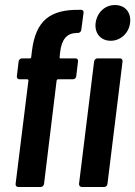

<svg xmlns="http://www.w3.org/2000/svg" viewBox="-20 -743 538 763"><path d="M420 -581C459 -581 492 -611 497 -652C502 -694 477 -723 437 -723C397 -723 366 -694 360 -652C355 -611 380 -581 420 -581ZM219 -536C225 -587 246 -611 284 -612H290C296 -612 302 -617 303 -624L312 -692C313 -699 309 -704 302 -704H294C181 -705 122 -663 107 -541L104 -516C104 -513 102 -511 99 -511H68C61 -511 55 -506 54 -499L47 -440C46 -433 51 -428 57 -428H88C91 -428 93 -426 93 -423L42 -12C41 -5 46 0 52 0H142C148 0 154 -5 155 -12L205 -423C206 -426 208 -428 211 -428H270C277 -428 282 -433 283 -440L290 -499C291 -506 287 -511 280 -511H221C218 -511 216 -513 217 -516ZM305 0H394C401 0 406 -5 407 -12L467 -499C468 -506 463 -511 457 -511H367C361 -511 355 -506 354 -499L294 -12C294 -5 298 0 305 0Z"/></svg>

Font: Barlow Condensed SemiBold
Style: Italic
Weight: 600
Width: 3
Italic angle: -7°
Designer: Jeremy Tribby
Foundry: Tribby Type
Version: Version 1.422;hotconv 1.0.109;makeotfexe 2.5.65596